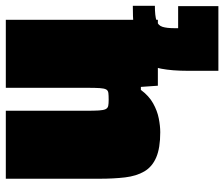

<svg xmlns="http://www.w3.org/2000/svg" viewBox="-74 -678 753 644"><g transform="rotate(90 302.0 -356.5)"><path d="M47 0V-510H268L272 -453H282Q302 -480 327 -494Q352 -508 377.5 -513Q403 -518 424 -518Q477 -518 508.5 -504.5Q540 -491 555.5 -464.5Q571 -438 575.5 -400Q580 -362 580 -314V0H352V-268Q352 -297 351 -312.5Q350 -328 346.5 -335Q343 -342 335.5 -343.5Q328 -345 315 -345Q301 -345 292.5 -344Q284 -343 280.5 -336.5Q277 -330 276 -315Q275 -300 275 -273V0ZM0 -426V-500Q34 -500 50 -505.5Q66 -511 70.5 -525.5Q75 -540 75 -564V-578H1V-713H218V-611Q218 -558 211 -521.5Q204 -485 182 -464.5Q160 -444 116.5 -435Q73 -426 0 -426Z"/></g></svg>

Font: Saira SemiExpanded Black
Style: Regular
Weight: 900
Width: 6
Designer: Hector Gatti with collaboration of the Omnibus-Type team
Foundry: Omnibus-Type
Version: Version 1.101